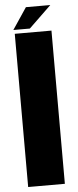

<svg xmlns="http://www.w3.org/2000/svg" viewBox="-61 -948 398 980"><g transform="rotate(-5 138.0 -458.0)"><path d="M42.5 0H230.5V-785H42.5ZM37 -805H121.5L236 -915.5H111Z"/></g></svg>

Font: Anybody SemiCondensed ExtraBold
Style: Regular
Weight: 800
Width: 4
Version: Version 1.113;gftools[0.9.25]